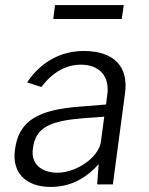

<svg xmlns="http://www.w3.org/2000/svg" viewBox="-20 -727 586 757"><path d="M468 -707H197L190 -652H460ZM180 10C252 10 315 -19 369 -80L363 0H425L473 -360C487 -463 431 -526 310 -526C211 -526 134 -474 87 -402L143 -384C188 -443 241 -472 299 -472C372 -472 413 -426 403 -354L398 -315L300 -307C129 -295 54 -251 39 -137C26 -45 83 10 180 10ZM207 -46C142 -46 100 -82 110 -143C121 -226 178 -250 309 -261L391 -267L378 -169C370 -106 280 -46 207 -46Z"/></svg>

Font: United Sans Light
Style: Italic
Weight: 300
Italic angle: -8°
Designer: Pablo Impallari, Rodrigo Fuenzalida (Modified by Dan O. Williams)
Version: Version 1.000;PS 001.000;hotconv 1.0.88;makeotf.lib2.5.64775